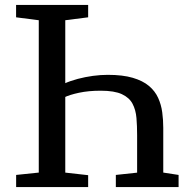

<svg xmlns="http://www.w3.org/2000/svg" viewBox="-20 -763 775 783"><path d="M241.6 -421.9Q266.9 -433.3 297.2 -441.3Q327.5 -449.3 359 -453.6Q390.5 -457.8 419.6 -457.8Q480.5 -457.8 521.5 -445.7Q562.5 -433.6 587.4 -412.6Q612.3 -391.6 624.8 -364.1Q637.4 -336.5 641.6 -305.2Q645.8 -273.9 645.8 -241.5V-59.2L708.3 -49.6V0H452.4V-49.6L539.2 -58.9V-212.3Q539.2 -249.2 536.5 -281.7Q533.8 -314.3 520.7 -339.5Q507.6 -364.7 477.1 -378.9Q446.6 -393.1 390.7 -393.1Q341 -393.1 302 -384.7Q262.9 -376.3 241.6 -365.6ZM138.1 -59.2V-680.5L45.6 -692.4V-743H339.5V-692.4L246.2 -680.5V-59.1L339.5 -48.6V0H45.8V-49.6Z"/></svg>

Font: Merriweather Light
Style: Regular
Weight: 300
Designer: Eben Sorkin
Foundry: Eben Sorkin
Version: Version 2.100